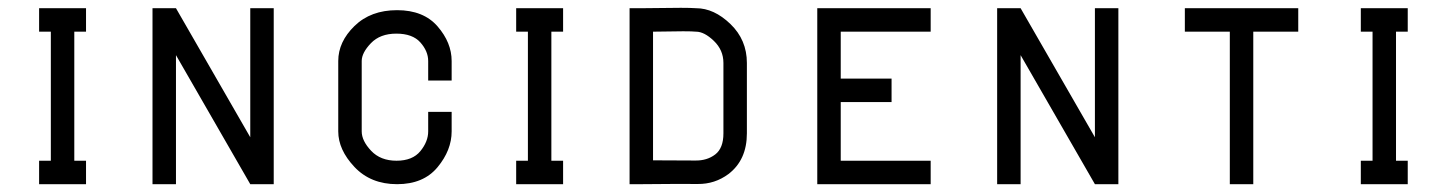

<svg xmlns="http://www.w3.org/2000/svg" viewBox="-20 -471 3700 491"><path d="M80 -450H200V-390H170V-60H200V0H80V-60H110V-390H80Z M370 -450H430L620 -120V-450H680V0H620L430 -330V0H370Z M1135 -315V-265H1075V-315Q1075 -340 1055 -362.5Q1035 -385 993.5 -385Q952 -385 928.5 -360.5Q905 -336 905 -315V-135Q905 -111 929 -85.5Q953 -60 994 -60Q1035 -60 1055 -84.5Q1075 -109 1075 -135V-185H1135V-135Q1135 -87 1099 -43.5Q1063 0 995.5 0Q928 0 886.5 -44Q845 -88 845 -135V-315Q845 -364 886.5 -404.5Q928 -445 995.5 -445Q1063 -445 1099 -403.5Q1135 -362 1135 -315Z M1300 -450H1420V-390H1390V-60H1420V0H1300V-60H1330V-390H1300Z M1760 -390Q1750 -391 1727 -391Q1704 -391 1650 -390V-61Q1728 -61 1758 -60.5Q1788 -60 1809 -76Q1830 -92 1830 -130V-310Q1830 -343 1805.5 -366.5Q1781 -390 1760 -390ZM1721 -451Q1746 -451 1760 -450Q1806 -450 1848 -409.5Q1890 -369 1890 -310V-130Q1890 -62 1843 -26Q1808 0 1764.5 -0.5Q1721 -1 1620 0H1590V-450H1620Z M2070 -450H2360V-390H2130V-270H2260V-210H2130V-60H2360V0H2070Z M2530 -450H2590L2780 -120V-450H2840V0H2780L2590 -330V0H2530Z M3010 -450H3300V-390H3185V0H3125V-390H3010Z M3460 -450H3580V-390H3550V-60H3580V0H3460V-60H3490V-390H3460Z"/></svg>

Font: SOV_Station
Style: Book
Weight: 400
Version: Version 1.00